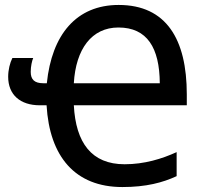

<svg xmlns="http://www.w3.org/2000/svg" viewBox="-20 -745 833 775"><path d="M459 -725C288 -725 189 -605 169 -409H155C119 -409 104 -424 104 -455C104 -477 109 -499 114 -511H30C20 -491 13 -463 13 -435C13 -363 61 -320 141 -320H168C180 -113 283 10 474 10C570 10 637 -8 693 -34V-131C634 -104 563 -82 483 -82C350 -82 286 -168 278 -320H734V-364C734 -587 651 -725 459 -725ZM458 -634C574 -634 624 -552 625 -409H278C286 -547 350 -634 458 -634Z"/></svg>

Font: Noto Sans SemiCondensed Medium
Style: Regular
Weight: 500
Width: 4
Designer: Monotype Design Team
Foundry: Monotype Imaging Inc.
Version: Version 2.013